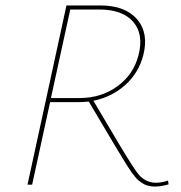

<svg xmlns="http://www.w3.org/2000/svg" viewBox="-20 -678 663 705"><path d="M597 -15 599 -1Q571 7 549 7Q540 7 531.5 5.5Q523 4 516 1.5Q509 -1 501 -6.5Q493 -12 488 -16Q483 -20 475 -30Q467 -40 463 -45.5Q459 -51 450 -65Q441 -79 436.5 -86.5Q432 -94 421 -112Q410 -130 404 -140L306 -305Q282 -303 268 -303H164L98 0H81L224 -658H348Q440 -658 483.5 -607Q527 -556 506 -475Q489 -410 440 -366Q391 -322 323 -308L419 -146Q474 -54 491 -35Q517 -7 553 -7Q574 -7 597 -15ZM167 -318H272Q352 -318 411.5 -361.5Q471 -405 489 -477Q508 -553 469 -598Q430 -643 345 -643H238Z"/></svg>

Font: EauTest Thin
Style: Italic
Weight: 250
Italic angle: -12°
Designer: Christian Thalmann (Catharsis Fonts)
Version: Version 0.001;PS 000.001;hotconv 1.0.88;makeotf.lib2.5.64775